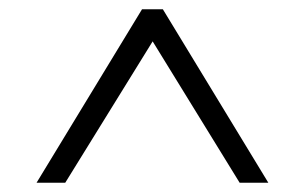

<svg xmlns="http://www.w3.org/2000/svg" viewBox="-20 -770 660 415"><path d="M498 -375 290 -713H330L121 -375H59L287 -750H332L560 -375Z"/></svg>

Font: Unbounded ExtraLight
Style: Regular
Weight: 250
Designer: Luke Prowse, Jean-Baptiste Morizot, Fátima Lázaro, Florian Runge
Foundry: NaN
Version: Version 1.701;gftools[0.9.28.dev5+ged2979d]